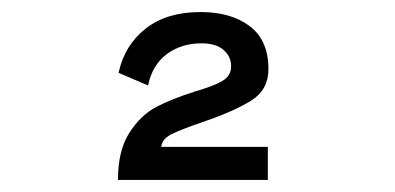

<svg xmlns="http://www.w3.org/2000/svg" viewBox="-20 -894 656 319"><path d="M304 -742Q335 -751 349.5 -759.5Q364 -768 364 -784Q364 -800 351.5 -811Q339 -822 315 -822Q281 -822 257 -804Q233 -786 226 -752L177 -773Q187 -819 222 -846.5Q257 -874 313 -874Q364 -874 395 -850.5Q426 -827 426 -779Q426 -745 397.5 -727Q369 -709 316 -691Q281 -679 265 -671Q249 -663 248 -650H425V-595H176Q176 -644 195 -673.5Q214 -703 240 -716.5Q266 -730 304 -742Z"/></svg>

Font: Overpass Mono Light
Style: Regular
Weight: 300
Monospace: yes
Designer: Delve Withrington, Dave Bailey
Foundry: Delve Fonts
Version: Version 1.000;DELV;Overpass